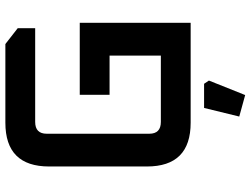

<svg xmlns="http://www.w3.org/2000/svg" viewBox="-129 -601 933 715"><g transform="rotate(-90 337.5 -243.5)"><path d="M75 -163V-527Q75 -690 238 -690H531L590 -644V-579H241Q197 -579 197 -536V-154Q197 -111 241 -111H488V-302H342V-413H610V0H238Q75 0 75 -163ZM261 181 293 50H383L395 68L341 203Z"/></g></svg>

Font: Oxanium ExtraLight SemiBold
Style: Regular
Weight: 600
Version: Version 2.000